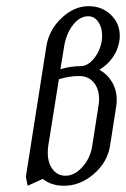

<svg xmlns="http://www.w3.org/2000/svg" viewBox="-20 -596 404 616"><path d="M63 -28.8 128.9 -448.2Q137.2 -500 177.5 -538.1Q217.8 -576.2 264.2 -576.2Q307.1 -576.2 335.7 -548.6Q364.3 -521 364.3 -481Q364.3 -472.7 362.8 -463.9Q358.4 -435.5 341.3 -411.4Q324.2 -387.2 298.8 -372.1Q324.2 -358.4 339.4 -332.8Q354.5 -307.1 354.5 -275.9Q354.5 -266.1 353 -255.9L333 -127.9Q324.7 -75.7 281 -37.8Q237.3 0 185.1 0Q145 0 117.2 -22L68.8 0ZM133.3 -106Q133.3 -73.2 148.9 -52.7Q164.6 -32.2 189.9 -32.2Q219.2 -32.2 244.6 -60.5Q270 -88.9 275.9 -127.9L295.9 -255.9Q297.9 -265.6 297.9 -277.8Q297.9 -311 280.8 -331.5Q263.7 -352.1 233.9 -352.1Q203.1 -352.1 168.9 -341.8L134.8 -127.9Q133.3 -120.1 133.3 -106ZM173.8 -374Q206.5 -383.8 238.8 -383.8Q261.2 -383.8 281 -407.7Q300.8 -431.6 306.2 -463.9Q307.6 -472.7 307.6 -481.4Q307.6 -508.3 295.2 -526.1Q282.7 -543.9 263.2 -543.9Q236.3 -543.9 214.6 -516.6Q192.9 -489.3 186 -448.2Z"/></svg>

Font: Gawaa
Style: Italic
Weight: 400
Designer: T. Christopher White
Version: Version 1.0